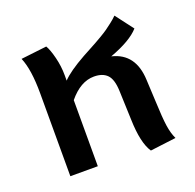

<svg xmlns="http://www.w3.org/2000/svg" viewBox="-111 -710 854 841"><g transform="rotate(-20 316.0 -290.0)"><path d="M547 -180Q550 -103 555.5 -65Q561 -27 574 0L454 15Q422 -32 419 -142L414 -278Q412 -332 391 -353.5Q370 -375 330 -375Q267 -375 212 -308V-142V0H84V-180V-386Q84 -498 59 -556L179 -570Q191 -550 201.5 -508Q212 -466 212 -424V-399Q243 -432 320 -475Q326 -478 351.5 -492Q377 -506 386.5 -511Q396 -516 417 -528.5Q438 -541 450 -549.5Q462 -558 478 -570.5Q494 -583 506 -595L569 -512Q530 -468 432 -432Q537 -407 542 -282Z"/></g></svg>

Font: FiraGO Medium
Style: Regular
Weight: 500
Designer: bBox Type
Foundry: bBox Type GmbH
Version: Version 1.001;PS 001.001;hotconv 1.0.88;makeotf.lib2.5.64775